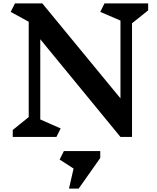

<svg xmlns="http://www.w3.org/2000/svg" viewBox="-20 -806 924 1130"><path d="M757 -669V0H689L217 -575V-103L337 -50L312 0H55V-41L149 -117V-678L43 -736L68 -786H229L689 -227V-685L570 -736L595 -786H852V-745ZM570 124 443 304H386L413 186L331 133L356 83H570Z"/></svg>

Font: Inknut Antiqua SemiBold
Style: Regular
Weight: 600
Designer: Claus Eggers Sørensen
Foundry: Claus Eggers Sørensen
Version: Version 1.003; ttfautohint (v1.8.2) -l 8 -r 50 -G 200 -x 14 